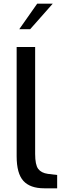

<svg xmlns="http://www.w3.org/2000/svg" viewBox="-20 -1017 340 1038"><path d="M70 -172V-763H170V-185Q170 -126 186.5 -104Q203 -82 239 -77L289 -71V1H219Q143 1 106.5 -39Q70 -79 70 -172ZM181 -997H265L143 -859H84Z"/></svg>

Font: Exo Medium
Style: Regular
Weight: 500
Designer: Natanael Gama
Foundry: Natanael Gama
Version: Version 1.500; ttfautohint (v1.6)